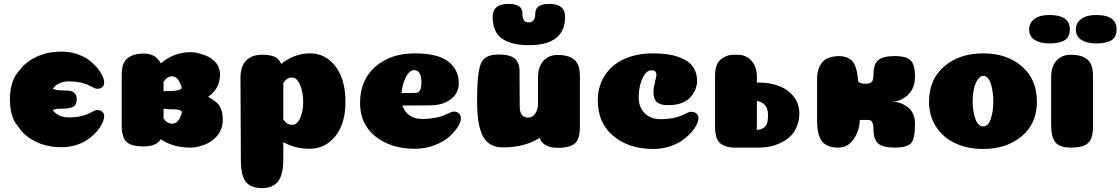

<svg xmlns="http://www.w3.org/2000/svg" viewBox="-20 -758 5754 986"><path d="M31 -251Q31 -318 59 -370L64 -376Q67 -380 69 -383L76 -392Q84 -402 91 -410Q100 -421 106 -426Q181 -493 297 -493Q337 -493 374 -481Q410 -469 435 -451Q460 -432 479 -410Q497 -388 506 -368Q515 -348 515 -334Q515 -326 512 -319Q508 -312 500 -307Q492 -302 479 -302Q470 -302 450 -313Q430 -324 416 -328Q381 -340 333 -340Q285 -340 256 -309L251 -303Q256 -300 268 -297Q285 -293 320 -293Q374 -293 374 -250Q374 -221 358 -211Q342 -200 303 -200Q285 -200 272 -199Q259 -197 252 -193L251 -192L256 -186Q285 -155 333 -155Q381 -155 416 -167Q430 -171 450 -182Q470 -193 479 -193Q492 -193 500 -188Q508 -183 512 -176Q515 -169 515 -161Q515 -147 506 -127Q497 -107 479 -85Q460 -63 435 -45Q410 -26 374 -14Q337 -2 297 -2Q181 -2 106 -69Q99 -75 89 -87Q82 -96 73 -108L66 -118Q63 -122 60 -126Q55 -133 55 -133Q31 -182 31 -244Z M820 -150V-200Q834 -197 853 -197Q873 -197 886 -196Q900 -194 908 -190Q912 -187 915 -184Q912 -171 907 -159Q892 -123 865 -123Q837 -123 820 -150ZM906 -328Q910 -319 913 -308Q912 -305 911 -303Q909 -298 891 -294Q873 -290 835 -290Q827 -290 820 -290V-337Q837 -366 864 -366Q890 -366 906 -328ZM1093 -231Q1077 -245 1049 -261Q1110 -303 1110 -376Q1110 -427 1063 -459Q1042 -473 1011 -481Q985 -490 956 -490Q875 -490 806 -433Q779 -483 719 -483Q665 -483 635 -459Q605 -436 605 -373V-113Q605 -53 630 -29Q655 -6 718 -6Q784 -6 805 -43Q869 0 956 0Q986 0 1012 -9Q1049 -19 1075 -41Q1124 -80 1124 -143Q1124 -175 1116 -196Q1108 -217 1093 -231Z M1435 58Q1435 139 1408 173.5Q1381 208 1325 208Q1269 208 1243 176.5Q1217 145 1217 65L1215 -357Q1215 -419 1245 -448Q1275 -477 1325 -477Q1364 -477 1388 -467.5Q1412 -458 1424 -430Q1493 -484 1572 -484Q1652 -484 1703 -417Q1754 -350 1754 -235Q1754 -123 1702 -58.5Q1650 6 1571 6Q1495 6 1435 -28ZM1435 -145Q1452 -117 1480 -117Q1507 -117 1522 -153Q1537 -189 1537 -235Q1537 -284 1521 -322Q1505 -360 1479 -360Q1452 -360 1435 -331Z M2110 6Q1988 6 1908.5 -57Q1829 -120 1829 -229Q1829 -347 1907.5 -415.5Q1986 -484 2110 -484Q2227 -484 2281.5 -442.5Q2336 -401 2336 -329Q2336 -315 2332.5 -302Q2329 -289 2321.5 -276.5Q2314 -264 2301.5 -253.5Q2289 -243 2273 -234.5Q2257 -226 2235 -221.5Q2213 -217 2188 -217L2047 -216Q2057 -184 2083 -165.5Q2109 -147 2149 -147Q2192 -147 2237 -158Q2256 -163 2278.5 -174Q2301 -185 2311 -185Q2328 -185 2337.5 -175Q2347 -165 2347 -150Q2347 -132 2331 -106.5Q2315 -81 2286.5 -55.5Q2258 -30 2211 -12Q2164 6 2110 6ZM2042 -280Q2111 -281 2117 -281Q2132 -281 2139 -299Q2144 -312 2144 -335Q2144 -398 2106 -398Q2092 -398 2078.5 -383Q2065 -368 2055 -340.5Q2045 -313 2042 -280Z M2649 -211Q2649 -154 2693 -154Q2715 -154 2729 -175Q2743 -196 2743 -229V-363Q2743 -388 2750 -409Q2757 -430 2770 -445Q2783 -460 2802 -468Q2821 -476 2844 -476Q2898 -476 2928 -452.5Q2958 -429 2958 -366V-106Q2958 -45 2933 -22Q2908 1 2845 1Q2769 1 2751 -50Q2675 -1 2563 -1Q2492 -1 2461 -56.5Q2430 -112 2430 -239Q2430 -302 2433 -341.5Q2436 -381 2442.5 -409.5Q2449 -438 2462.5 -452Q2476 -466 2494.5 -472Q2513 -478 2543 -478Q2599 -478 2623.5 -457Q2648 -436 2648 -394ZM2696 -643Q2729 -643 2729 -690Q2729 -738 2801 -738Q2882 -738 2882 -672Q2882 -526 2696 -526Q2608 -526 2559 -559Q2510 -592 2510 -672Q2510 -738 2591 -738Q2663 -738 2663 -690Q2663 -666 2670 -654.5Q2677 -643 2696 -643Z M3351 -374Q3351 -397 3325 -397Q3306 -397 3291 -376Q3276 -355 3268 -323.5Q3260 -292 3260 -258Q3260 -208 3290.5 -177Q3321 -146 3373 -146Q3424 -146 3461 -158Q3476 -162 3497.5 -173Q3519 -184 3528 -184Q3542 -184 3551 -179Q3560 -174 3563.5 -167Q3567 -160 3567 -152Q3567 -138 3557.5 -118Q3548 -98 3528 -76Q3508 -54 3481.5 -35.5Q3455 -17 3416 -5Q3377 7 3334 7Q3210 7 3130 -59.5Q3050 -126 3050 -242Q3050 -316 3086.5 -371.5Q3123 -427 3187 -455.5Q3251 -484 3334 -484Q3413 -484 3464.5 -465.5Q3516 -447 3538 -416Q3560 -385 3560 -342Q3560 -323 3552.5 -303Q3545 -283 3529.5 -263Q3514 -243 3484 -230.5Q3454 -218 3414 -218Q3396 -218 3384.5 -220Q3373 -222 3360.5 -228.5Q3348 -235 3342 -250Q3336 -265 3336 -288Q3336 -308 3343.5 -336.5Q3351 -365 3351 -374Z M3867 -118V-240L3871 -239Q3886 -236 3898 -227Q3911 -219 3918 -203Q3924 -188 3924 -165Q3924 -139 3919 -125Q3914 -110 3902 -102Q3890 -94 3876 -92L3866 -91Q3867 -103 3867 -118ZM3652 -107Q3652 -47 3677 -23Q3694 -8 3728 -2Q3739 0 3752 0H3754H3765H3774H3875Q3921 0 3959 -12Q3997 -25 4026 -47Q4054 -68 4069 -102Q4085 -135 4085 -175Q4085 -224 4057 -261Q4028 -298 3981 -316Q3935 -334 3876 -334H3867V-364Q3867 -415 3839 -446Q3812 -477 3766 -477H3760H3752Q3717 -477 3697 -463Q3689 -459 3682 -453Q3652 -430 3652 -367Z M4559 -236Q4605 -236 4642 -270Q4679 -304 4679 -366Q4679 -425 4657 -447Q4636 -470 4574 -470Q4515 -470 4490 -449Q4466 -428 4466 -381Q4466 -349 4458 -339Q4449 -328 4425 -328Q4399 -328 4387 -339Q4383 -399 4368 -428Q4347 -470 4285 -470Q4249 -468 4226 -457Q4204 -446 4190 -419Q4176 -393 4176 -351V-143Q4176 -63 4202 -31Q4229 0 4285 0Q4335 0 4365 -45Q4395 -90 4395 -142H4431Q4445 -142 4452 -139Q4458 -135 4462 -123Q4466 -112 4466 -89Q4466 -43 4490 -21Q4515 0 4574 0Q4638 0 4659 -23Q4679 -46 4679 -122Q4679 -179 4642 -207Q4606 -236 4559 -236Z M5081 -237Q5081 -289 5068 -328.5Q5055 -368 5030 -368Q5013 -368 5000 -348Q4987 -328 4981 -299Q4975 -270 4975 -237Q4975 -186 4989 -147.5Q5003 -109 5029 -109Q5055 -109 5068 -147Q5081 -185 5081 -237ZM5029 7Q4951 7 4888.5 -21Q4826 -49 4788.5 -105Q4751 -161 4751 -236Q4751 -350 4829 -417Q4907 -484 5029 -484Q5151 -484 5228 -417Q5305 -350 5305 -236Q5305 -123 5226.5 -58Q5148 7 5029 7Z M5593 -107Q5593 -47 5568 -23.5Q5543 0 5480 0Q5421 0 5399.5 -27.5Q5378 -55 5378 -118V-364Q5378 -398 5390 -423.5Q5402 -449 5425 -463Q5448 -477 5479 -477Q5533 -477 5563 -453.5Q5593 -430 5593 -367ZM5505 -608Q5505 -640 5532.5 -660.5Q5560 -681 5609 -681Q5714 -681 5714 -608Q5714 -567 5687.5 -551Q5661 -535 5609 -535Q5564 -535 5534.5 -552.5Q5505 -570 5505 -608ZM5265 -608Q5265 -640 5292 -660.5Q5319 -681 5369 -681Q5474 -681 5474 -608Q5474 -567 5447 -551Q5420 -535 5369 -535Q5324 -535 5294.5 -552.5Q5265 -570 5265 -608Z"/></svg>

Font: Coiny 2.0
Style: Regular
Weight: 400
Version: Version 1.001 July 11, 2018